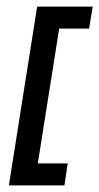

<svg xmlns="http://www.w3.org/2000/svg" viewBox="-20 -481 302 584"><path d="M7 83H176L186 16H95L160 -394H251L262 -461H93Z"/></svg>

Font: Rabbid Highway Sign II Hop
Style: Obl
Weight: 400
Foundry: Cannot Into Space Fonts
Version: Version 0.277